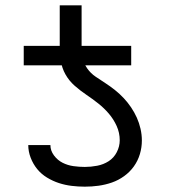

<svg xmlns="http://www.w3.org/2000/svg" viewBox="-20 -692 640 720"><path d="M69 -447V-520H204V-672H286V-520H472V-447ZM298 8Q273 8 248.5 5Q224 2 201 -5.5Q178 -13 156.5 -26Q135 -39 119.5 -58Q104 -77 95 -100.5Q86 -124 86 -148H169Q169 -127 182.5 -109Q196 -91 215 -81.5Q234 -72 255.5 -69Q277 -66 298 -66Q321 -66 344.5 -70.5Q368 -75 387.5 -87.5Q407 -100 418 -121.5Q429 -143 429 -166Q429 -194 417.5 -219.5Q406 -245 388 -266Q370 -287 348.5 -304Q327 -321 304 -336.5Q281 -352 260 -370.5Q239 -389 225.5 -413Q212 -437 208 -464.5Q204 -492 204 -520H286Q286 -498 290 -476Q294 -454 307 -435.5Q320 -417 338.5 -404.5Q357 -392 375.5 -380Q394 -368 411.5 -354Q429 -340 444 -324Q459 -308 471.5 -289.5Q484 -271 493 -251Q502 -231 507 -209Q512 -187 512 -165Q512 -139 504.5 -114Q497 -89 482 -68Q467 -47 445.5 -31.5Q424 -16 399.5 -7.5Q375 1 349.5 4.5Q324 8 298 8Z"/></svg>

Font: Bmono
Style: Regular
Weight: 400
Monospace: yes
Designer: Belleve Invis
Foundry: Belleve Invis
Version: Version 11.2.2; ttfautohint (v1.8.2)